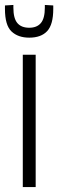

<svg xmlns="http://www.w3.org/2000/svg" viewBox="-53 -755 235 775"><path d="M39 0V-534H91V0ZM65 -603Q20 -603 -6.5 -628Q-33 -653 -33 -719Q-33 -722 -33 -725.5Q-33 -729 -33 -733L1 -735V-724Q1 -681 17 -662Q33 -643 65 -643Q96 -643 112 -662Q128 -681 128 -724V-735L162 -733Q162 -729 162 -725.5Q162 -722 162 -719Q162 -656 137.5 -629.5Q113 -603 65 -603Z"/></svg>

Font: Georama ExtraCondensed Light
Style: Regular
Weight: 300
Width: 2
Designer: Jean-Baptiste Levee
Foundry: Production Type
Version: Version 1.000